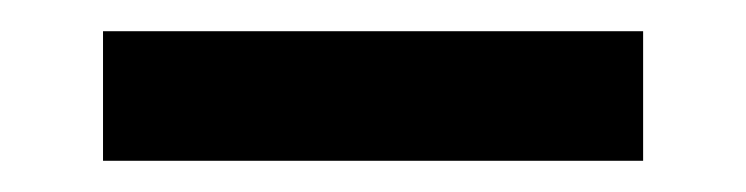

<svg xmlns="http://www.w3.org/2000/svg" viewBox="-20 -341 478 123"><path d="M46 -321H392V-238H46Z"/></svg>

Font: Taviraj SemiBold
Style: Regular
Weight: 600
Designer: Katatrad Team
Foundry: CadsonDemak
Version: Version 1.001